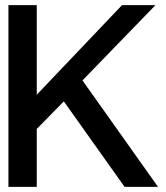

<svg xmlns="http://www.w3.org/2000/svg" viewBox="-20 -732 651 752"><path d="M468 0 230 -335 124 -227V0H13V-712H124V-361L458 -712H589L303 -417L599 0Z"/></svg>

Font: Firefly Display Medium
Style: Regular
Weight: 500
Designer: Colophon Foundry, Jonny Pinhorn
Foundry: Colophon Foundry
Version: Version 1.200; ttfautohint (v1.8.3)